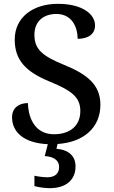

<svg xmlns="http://www.w3.org/2000/svg" viewBox="-20 -744 596 1004"><path d="M240 240C325 240 375 197 375 126C375 73 340 39 275 34L281 9C418 0 505 -77 505 -196C505 -298 440 -354 317 -404C196 -453 160 -489 160 -563C160 -630 205 -671 275 -671C357 -671 386 -601 386 -541C443 -541 477 -567 477 -611C477 -671 409 -724 283 -724C153 -724 57 -654 57 -537C57 -431 113 -369 241 -317C357 -269 400 -235 400 -163C400 -88 348 -42 262 -42C172 -42 129 -113 126 -205C77 -205 43 -178 43 -131C43 -56 101 4 230 10L214 72C257 75 289 91 289 130C289 164 266 183 228 183C210 183 184 180 160 175V229C184 236 219 240 240 240Z"/></svg>

Font: Noto Serif Yezidi Medium
Style: Regular
Weight: 500
Designer: Dalton Maag Ltd
Foundry: Dalton Maag Ltd
Version: Version 1.001